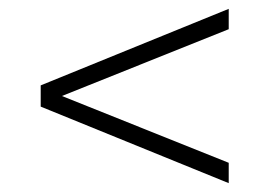

<svg xmlns="http://www.w3.org/2000/svg" viewBox="-20 -567 609 434"><path d="M497 -501 120 -350 497 -199V-153L72 -326V-374L497 -547Z"/></svg>

Font: Montserrat Atlas Light
Style: Regular
Weight: 300
Designer: Julieta Ulanovsky
Foundry: Julieta Ulanovsky
Version: Version 7.200